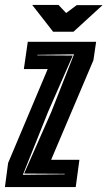

<svg xmlns="http://www.w3.org/2000/svg" viewBox="-51 -761 437 781"><path d="M-31 0 -18 -98 143 -480H46L62 -591H340L329 -516L157 -111H272L257 0ZM42 -50 212 -52V-54L47 -55L157 -304L250 -540L101 -538V-536L245 -535L145 -307ZM165 -632 80 -741H187L218 -708L261 -740H366L248 -632Z"/></svg>

Font: Alumni Sans Inline One
Style: Italic
Weight: 400
Italic angle: -8°
Designer: Robert E. Leuschke
Foundry: Robert E. Leuschke
Version: Version 1.100; ttfautohint (v1.8.3)